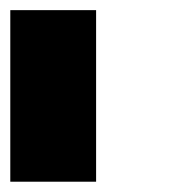

<svg xmlns="http://www.w3.org/2000/svg" viewBox="-20 -853 373 373"><path d="M0 -833.3H166.7V-500H0Z"/></svg>

Font: 0xA000-Monochrome
Style: Monochrome
Weight: 400
Version: Version 0.1